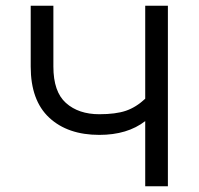

<svg xmlns="http://www.w3.org/2000/svg" viewBox="-20 -649 694 669"><path d="M87 -417V-629H166V-417Q166 -329 210 -290Q254 -251 326 -251Q383 -251 418.5 -263Q454 -275 486 -305V-629H565V0H486V-227Q424 -179 326 -179Q216 -179 151.5 -239Q87 -299 87 -417Z"/></svg>

Font: Karmilla
Style: Regular
Weight: 400
Designer: Jonathan Pinhorn
Version: Version 1.000